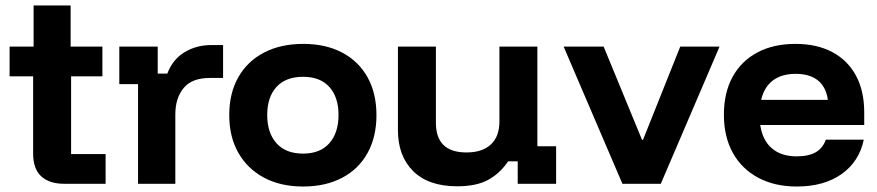

<svg xmlns="http://www.w3.org/2000/svg" viewBox="-20 -670 3198 700"><path d="M213.3 0Q160 0 130.4 -27.1Q100.8 -54.2 100.8 -110V-391.7H15V-500H102.5V-650H237.5V-500H353.3V-391.7H239.2V-108.3H365V0Z M483.3 0V-363.3H415V-500H555V-401.7H590Q610 -454.2 653.3 -480Q696.7 -505.8 750.8 -505.8H793.3V-385.8H745Q680 -385.8 649.6 -349.2Q619.2 -312.5 619.2 -252.5V0Z M1085 10Q1003.3 10 942.9 -22.1Q882.5 -54.2 849.2 -112.5Q815.8 -170.8 815.8 -250.8Q815.8 -330 848.8 -388.3Q881.7 -446.7 942.5 -478.3Q1003.3 -510 1085.8 -510Q1167.5 -510 1227.5 -478.3Q1287.5 -446.7 1320 -388.3Q1352.5 -330 1352.5 -250Q1352.5 -170.8 1320 -112.1Q1287.5 -53.3 1227.1 -21.7Q1166.7 10 1085 10ZM1085 -110Q1147.5 -110 1180.8 -147.9Q1214.2 -185.8 1214.2 -250.8Q1214.2 -315.8 1180.8 -352.9Q1147.5 -390 1085 -390Q1021.7 -390 987.9 -352.9Q954.2 -315.8 954.2 -250.8Q954.2 -185.8 987.9 -147.9Q1021.7 -110 1085 -110Z M1646.7 9.2Q1542.5 9.2 1486.7 -45.8Q1430.8 -100.8 1430.8 -195.8V-500H1569.2V-222.5Q1569.2 -168.3 1597.1 -141.2Q1625 -114.2 1680.8 -114.2Q1738.3 -114.2 1769.6 -143.3Q1800.8 -172.5 1800.8 -226.7V-500H1939.2V-136.7H2007.5V0H1867.5V-81.7H1832.5Q1802.5 -37.5 1759.6 -14.2Q1716.7 9.2 1646.7 9.2Z M2249.2 0 2035 -500H2180.8L2320.8 -160H2324.2L2460 -500H2603.3L2389.2 0Z M2885 10Q2804.2 10 2744.2 -22.1Q2684.2 -54.2 2651.7 -112.9Q2619.2 -171.7 2619.2 -251.7Q2619.2 -331.7 2650.8 -389.6Q2682.5 -447.5 2741.3 -478.8Q2800 -510 2880 -510Q2958.3 -510 3014.6 -480Q3070.8 -450 3100.8 -394.2Q3130.8 -338.3 3130.8 -260.8V-214.2H2751.7Q2760 -158.3 2794.2 -129.2Q2828.3 -100 2884.2 -100Q2928.3 -100 2954.2 -115Q2980 -130 2990.8 -160.8H3129.2Q3112.5 -80.8 3048.3 -35.4Q2984.2 10 2885 10ZM2755 -305.8H2998.3Q2991.7 -353.3 2961.7 -377.1Q2931.7 -400.8 2880.8 -400.8Q2830 -400.8 2797.9 -376.7Q2765.8 -352.5 2755 -305.8Z"/></svg>

Font: Funnel Display
Style: Bold
Weight: 700
Designer: NORD ID, Kristian Moeller
Foundry: Dicotype
Version: Version 1.000